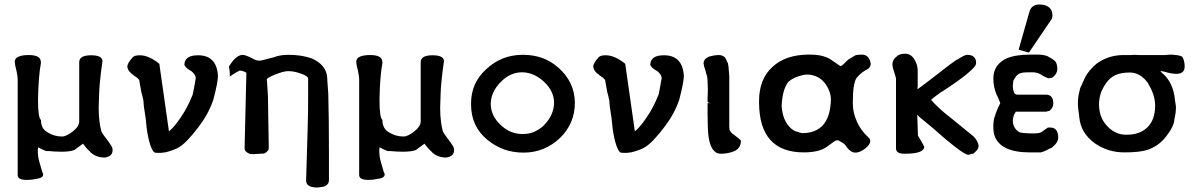

<svg xmlns="http://www.w3.org/2000/svg" viewBox="-20 -681 5348 858"><path d="M46 -405Q46 -433 102 -435Q105 -435 109 -435Q135 -435 149 -427.5Q163 -420 163 -400Q152 -341 150 -243Q150 -237 150 -232Q150 -155 163 -145Q163 -106 192 -90Q221 -71 257 -71Q277 -71 307 -95Q334 -117 334 -139V-403Q334 -434 387 -434Q438 -434 438 -407Q438 -404 437 -401Q434 -379 431 -356.5Q428 -334 426 -309Q424 -289 423 -262Q422 -235 421 -200Q421 -165 424.5 -138.5Q428 -112 433 -94Q439 -81 465 -48Q473 -37 478 -28.5Q483 -20 483 -13Q483 -11 483 -9Q483 18 448 23Q407 23 381 -4L384 -3Q373 -9 351 -39L313 -11Q294 -3 254 -3Q237 -3 223 -4Q209 -5 198 -6H186Q178 -9 169.5 -13Q161 -17 150 -23Q150 -22 150 -20L149 -11Q149 -9 149 -7Q149 -4 149 0Q149 7 150.5 17.5Q152 28 156 43L170 91L169 87Q173 94 173 99Q173 115 138 119Q130 121 120 122Q110 123 100 123Q59 123 59 101V-329Q59 -338 53 -368Q49 -382 47.5 -392Q46 -402 46 -405Z M574 -426Q582 -434 605 -434Q645 -434 692 -396L735 -94Q752 -108 770 -131.5Q788 -155 806 -185Q820 -210 828.5 -229Q837 -248 841 -258Q843 -266 846.5 -285Q850 -304 855 -333Q854 -342 848 -350Q842 -358 834 -364Q833 -365 831 -365.5Q829 -366 829 -367H828Q804 -383 804 -393Q806 -434 865 -434Q949 -434 954 -341Q954 -329 949 -302.5Q944 -276 933 -234Q925 -210 910 -180.5Q895 -151 869 -116Q843 -81 817.5 -54.5Q792 -28 772 -19H773Q750 -8 718 0Q717 0 716 0L700 2H684Q673 2 670 0Q661 -6 652 -32Q643 -58 636 -104L631 -152L624 -198Q623 -200 623 -202.5Q623 -205 623 -207Q623 -208 623 -209L622 -214Q622 -215 622 -216L621 -231Q619 -239 617 -249Q615 -259 612 -267Q612 -268 612 -269L611 -271Q611 -272 611 -273Q608 -290 605 -306Q602 -322 602 -324L594 -332H595L575 -346H576Q552 -361 549 -383Q549 -399 574 -426Z M1269 -436Q1328 -436 1373 -420Q1437 -392 1442 -336Q1442 -333 1442.5 -328Q1443 -323 1443 -318L1447 -262Q1450 -155 1450 5V124Q1450 132 1446.5 138.5Q1443 145 1435 149Q1430 153 1421 154Q1412 155 1399 157Q1348 157 1348 126Q1348 125 1348 124L1355 -112Q1356 -141 1356.5 -180Q1357 -219 1357 -258V-329Q1357 -341 1325 -352Q1294 -363 1271 -363Q1269 -363 1266 -363Q1257 -363 1243.5 -359.5Q1230 -356 1210 -348Q1172 -333 1172 -325Q1172 -323 1172.5 -321.5Q1173 -320 1173 -319V-320L1176 -275Q1178 -247 1178 -213.5Q1178 -180 1179 -140Q1179 -129 1179.5 -118Q1180 -107 1180 -95L1181 -18Q1181 -7 1163 4Q1158 6 1141 6Q1137 6 1133.5 6.5Q1130 7 1125 7Q1120 8 1114 8Q1112 8 1106.5 7.5Q1101 7 1094 6Q1084 1 1078.5 -4.5Q1073 -10 1073 -19L1081 -355Q1081 -358 1077 -358Q1067 -364 1052 -366Q1049 -365 1038 -359Q1027 -353 1007 -339Q1007 -359 1006 -366.5Q1005 -374 1003 -383Q1032 -433 1063 -436Q1076 -436 1106 -421Q1124 -410 1137 -410Q1138 -410 1139 -410Q1147 -410 1161 -414Q1175 -418 1195 -423Q1196 -423 1196 -423L1199 -424Q1200 -424 1200 -424Q1221 -432 1238 -434Q1255 -436 1269 -436Z M1572 -405Q1572 -433 1628 -435Q1631 -435 1635 -435Q1661 -435 1675 -427.5Q1689 -420 1689 -400Q1678 -341 1676 -243Q1676 -237 1676 -232Q1676 -155 1689 -145Q1689 -106 1718 -90Q1747 -71 1783 -71Q1803 -71 1833 -95Q1860 -117 1860 -139V-403Q1860 -434 1913 -434Q1964 -434 1964 -407Q1964 -404 1963 -401Q1960 -379 1957 -356.5Q1954 -334 1952 -309Q1950 -289 1949 -262Q1948 -235 1947 -200Q1947 -165 1950.5 -138.5Q1954 -112 1959 -94Q1965 -81 1991 -48Q1999 -37 2004 -28.5Q2009 -20 2009 -13Q2009 -11 2009 -9Q2009 18 1974 23Q1933 23 1907 -4L1910 -3Q1899 -9 1877 -39L1839 -11Q1820 -3 1780 -3Q1763 -3 1749 -4Q1735 -5 1724 -6H1712Q1704 -9 1695.5 -13Q1687 -17 1676 -23Q1676 -22 1676 -20L1675 -11Q1675 -9 1675 -7Q1675 -4 1675 0Q1675 7 1676.5 17.5Q1678 28 1682 43L1696 91L1695 87Q1699 94 1699 99Q1699 115 1664 119Q1656 121 1646 122Q1636 123 1626 123Q1585 123 1585 101V-329Q1585 -338 1579 -368Q1575 -382 1573.5 -392Q1572 -402 1572 -405Z M2313 -436Q2316 -436 2319 -436Q2362 -436 2401.5 -422.5Q2441 -409 2476 -378Q2548 -314 2549 -222Q2549 -128 2481 -63Q2448 -32 2407.5 -15.5Q2367 1 2320 1Q2272 1 2232 -13.5Q2192 -28 2157 -57Q2085 -117 2085 -214Q2085 -217 2085 -219Q2085 -310 2152 -371Q2219 -435 2313 -436ZM2173 -219Q2173 -218 2173 -217Q2173 -164 2218 -122Q2260 -82 2316 -82Q2345 -82 2368.5 -92.5Q2392 -103 2413 -123H2412Q2454 -165 2456 -220Q2456 -221 2456 -222Q2456 -272 2413 -314Q2367 -357 2314 -358Q2260 -358 2218 -315Q2197 -294 2185.5 -270Q2174 -246 2173 -219Z M2656 -426Q2664 -434 2687 -434Q2727 -434 2774 -396L2817 -94Q2834 -108 2852 -131.5Q2870 -155 2888 -185Q2902 -210 2910.5 -229Q2919 -248 2923 -258Q2925 -266 2928.5 -285Q2932 -304 2937 -333Q2936 -342 2930 -350Q2924 -358 2916 -364Q2915 -365 2913 -365.5Q2911 -366 2911 -367H2910Q2886 -383 2886 -393Q2888 -434 2947 -434Q3031 -434 3036 -341Q3036 -329 3031 -302.5Q3026 -276 3015 -234Q3007 -210 2992 -180.5Q2977 -151 2951 -116Q2925 -81 2899.5 -54.5Q2874 -28 2854 -19H2855Q2832 -8 2800 0Q2799 0 2798 0L2782 2H2766Q2755 2 2752 0Q2743 -6 2734 -32Q2725 -58 2718 -104L2713 -152L2706 -198Q2705 -200 2705 -202.5Q2705 -205 2705 -207Q2705 -208 2705 -209L2704 -214Q2704 -215 2704 -216L2703 -231Q2701 -239 2699 -249Q2697 -259 2694 -267Q2694 -268 2694 -269L2693 -271Q2693 -272 2693 -273Q2690 -290 2687 -306Q2684 -322 2684 -324L2676 -332H2677L2657 -346H2658Q2634 -361 2631 -383Q2631 -399 2656 -426Z M3239 -103Q3244 -89 3261 -78L3275 -67Q3278 -64 3281.5 -61.5Q3285 -59 3291 -53Q3291 -17 3258 -4Q3241 2 3227 4Q3213 6 3202 6Q3201 6 3200 6Q3179 6 3165 -14Q3151 -34 3146 -73Q3144 -90 3143 -115.5Q3142 -141 3142 -173V-220H3159Q3153 -220 3147.5 -222Q3142 -224 3142 -228Q3142 -234 3142 -243.5Q3142 -253 3143 -267Q3143 -274 3143 -284.5Q3143 -295 3142.5 -305.5Q3142 -316 3141.5 -325.5Q3141 -335 3140 -340Q3137 -347 3134.5 -358Q3132 -369 3127 -383L3124 -397Q3124 -417 3148 -428L3170 -433Q3176 -434 3181.5 -434.5Q3187 -435 3192 -435Q3209 -435 3220 -424L3225 -415Q3226 -412 3228.5 -406.5Q3231 -401 3232 -401Q3234 -395 3235.5 -382.5Q3237 -370 3238 -353Q3239 -348 3239 -339V-115Q3239 -106 3240 -101Z M3791 -1Q3782 -4 3774 -12Q3766 -20 3757 -33Q3754 -38 3746 -42.5Q3738 -47 3724 -55L3723 -53L3717 -54Q3711 -52 3675 -25Q3640 0 3572 0Q3373 0 3372 -223Q3372 -226 3372 -229Q3372 -328 3432 -382Q3490 -436 3591 -437Q3596 -437 3600 -437Q3666 -437 3701 -409Q3716 -399 3726 -392Q3735 -385 3736 -385Q3736 -385 3748 -392L3746 -391L3771 -415L3801 -433Q3809 -437 3831 -437Q3865 -437 3871 -396Q3871 -383 3859 -373Q3829 -359 3808 -333Q3800 -322 3795.5 -294.5Q3791 -267 3791 -223Q3791 -221 3791 -219Q3791 -177 3810 -136Q3829 -95 3861 -67L3859 -68Q3869 -61 3869 -51Q3869 -35 3846 -17Q3822 1 3803 1Q3798 1 3793 0ZM3473 -206Q3478 -140 3515 -107Q3518 -105 3524 -100.5Q3530 -96 3536 -94Q3544 -92 3553 -89Q3562 -86 3564 -86Q3688 -86 3693 -233Q3693 -235 3693 -236Q3693 -270 3671 -303Q3641 -346 3588 -348Q3579 -348 3565.5 -345Q3552 -342 3532 -334H3533Q3523 -330 3515 -324.5Q3507 -319 3502 -314Q3476 -280 3473 -206Z M4080 -282Q4089 -288 4105 -300.5Q4121 -313 4144 -330L4220 -389Q4228 -394 4237.5 -401.5Q4247 -409 4257 -415V-414Q4289 -435 4301 -436Q4323 -436 4332.5 -426Q4342 -416 4342 -402Q4342 -398 4341 -394Q4339 -382 4301 -350.5Q4263 -319 4189 -271V-272Q4174 -261 4161 -251.5Q4148 -242 4141 -235Q4152 -221 4176 -198.5Q4200 -176 4238 -147L4331 -71Q4339 -63 4345 -52.5Q4351 -42 4353 -31Q4353 -22 4350.5 -17.5Q4348 -13 4345 -9L4330 6H4323Q4320 7 4316 8.5Q4312 10 4308 11Q4289 11 4202 -62Q4180 -82 4156.5 -102Q4133 -122 4105 -145Q4099 -150 4097 -151.5Q4095 -153 4093 -154.5Q4091 -156 4088.5 -158.5Q4086 -161 4079 -169L4082 -75Q4088 -66 4095 -53.5Q4102 -41 4110 -26Q4110 6 4024 6Q4022 6 4021 6Q3984 6 3984 -18V-327Q3984 -332 3982 -338.5Q3980 -345 3977 -355Q3968 -382 3968 -392Q3968 -415 3989 -430L3987 -429Q3999 -441 4025 -441Q4057 -441 4073 -402Q4079 -391 4081 -369V-300Z M4581 -631Q4590 -659 4622 -661Q4679 -661 4683 -617Q4683 -612 4682.5 -606Q4682 -600 4679 -595L4578 -446L4532 -459ZM4428 -170Q4430 -174 4434.5 -186.5Q4439 -199 4450 -220Q4448 -225 4444.5 -234.5Q4441 -244 4433 -259Q4419 -293 4419 -330Q4419 -392 4478 -420Q4519 -437 4582 -437H4620Q4632 -437 4642.5 -435Q4653 -433 4659 -431Q4672 -424 4680 -419Q4688 -414 4693 -410Q4698 -405 4701 -397.5Q4704 -390 4705 -377Q4705 -376 4705 -375Q4705 -350 4682 -334L4665 -331Q4660 -333 4651 -337Q4642 -341 4631 -348H4632Q4614 -358 4594 -358Q4575 -358 4562 -357.5Q4549 -357 4541 -354Q4523 -350 4510 -323V-325Q4508 -320 4507.5 -313Q4507 -306 4506 -298Q4506 -296 4506 -294Q4506 -282 4511 -269Q4515 -258 4527 -258H4654Q4685 -258 4687 -222Q4687 -221 4687 -220Q4687 -199 4670 -186L4655 -182H4519L4515 -174Q4514 -172 4512 -169V-170Q4506 -153 4506 -143Q4506 -113 4528 -95Q4530 -94 4533 -92Q4535 -91 4538 -89Q4551 -86 4581 -85H4595Q4601 -85 4605 -85Q4612 -85 4619 -86Q4626 -87 4633 -90L4650 -102L4648 -101L4663 -111H4674Q4707 -111 4709 -69Q4709 -68 4709 -67Q4709 -42 4677 -19H4675Q4646 -3 4631 0H4580Q4517 0 4476 -19Q4419 -47 4419 -110Q4419 -115 4419 -120Q4419 -148 4429 -170Z M4805 -281Q4806 -283 4807.5 -288Q4809 -293 4814 -301L4813 -300Q4819 -312 4828 -333Q4836 -350 4850.5 -367Q4865 -384 4881 -397Q4931 -433 4995 -435H5033Q5041 -435 5051 -436Q5064 -435 5073 -435H5187Q5191 -435 5197 -436Q5206 -437 5213 -437Q5216 -437 5222 -436.5Q5228 -436 5233 -435Q5246 -435 5263 -428Q5274 -410 5274 -384Q5274 -351 5237 -351Q5215 -351 5182 -361Q5180 -361 5165 -364Q5171 -356 5183 -346Q5218 -311 5228 -254Q5229 -243 5231 -231Q5233 -219 5235 -205Q5235 -190 5233.5 -177.5Q5232 -165 5228 -148Q5227 -117 5191 -71Q5157 -27 5104 -10Q5068 0 5004 0Q4931 0 4872 -41Q4809 -87 4803 -158Q4800 -179 4798.5 -193Q4797 -207 4797 -211V-223Q4797 -252 4806 -281ZM4893 -192Q4898 -147 4932 -113Q4966 -80 5009 -79Q5013 -79 5016 -79Q5074 -79 5107.5 -112Q5141 -145 5142 -205Q5142 -207 5142 -208Q5142 -257 5111 -307H5112Q5077 -357 5029 -357Q4991 -357 4966 -346Q4927 -329 4903 -274V-275Q4891 -246 4891 -211Q4891 -208 4892 -204V-195Z"/></svg>

Font: New Athena Unicode
Style: Bold
Weight: 700
Designer: J. Rusten 1997; rev. by R. Hancock 2001, 2002, rev. by D. Mastronarde 2002-2021
Foundry: Society for Classical Studies (formerly American Philological Association)
Version: Version 5.008